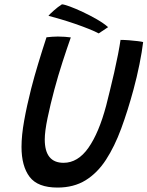

<svg xmlns="http://www.w3.org/2000/svg" viewBox="-20 -849 682 888"><path d="M246 18.5Q154.5 18.5 117 -31Q79.5 -80.5 79.5 -169.5Q79.5 -223 91.8 -291.2Q104 -359.5 124 -438.5Q138.5 -495 156.8 -555.2Q175 -615.5 195 -676.5Q207.5 -678 221.2 -679Q235 -680 247.5 -680Q264.5 -680 280.2 -678.8Q296 -677.5 307.5 -676Q289.5 -625 269 -561.8Q248.5 -498.5 231.5 -435Q213 -366 200 -303.5Q187 -241 187 -204Q187 -96 274 -96Q340 -96 388.8 -165.2Q437.5 -234.5 471 -360.5Q478 -388.5 488 -428.8Q498 -469 508 -513Q518 -557 525.8 -597Q533.5 -637 537.5 -664.5Q554.5 -664.5 576.5 -662.8Q598.5 -661 617 -658.8Q635.5 -656.5 642 -654.5Q637 -611 625 -551.5Q613 -492 597.5 -435Q571 -337 540.5 -254.2Q510 -171.5 470.2 -110.2Q430.5 -49 375.8 -15.2Q321 18.5 246 18.5ZM266.5 -829Q277 -828.5 303.5 -818.8Q330 -809 363 -793.5Q396 -778 427.8 -759.8Q459.5 -741.5 480 -723.5L436.5 -694.5Q420 -703.5 390.8 -715.2Q361.5 -727 327.2 -738.8Q293 -750.5 260.2 -760.2Q227.5 -770 204 -776Q210 -783.5 228.8 -800.2Q247.5 -817 266.5 -829Z"/></svg>

Font: Grandstander
Style: Italic
Weight: 400
Italic angle: -15°
Designer: Tyler Finck
Foundry: Etcetera Type Co
Version: Version 1.200; ttfautohint (v1.8.3)